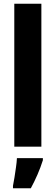

<svg xmlns="http://www.w3.org/2000/svg" viewBox="-20 -780 296 1021"><path d="M200 0H56V-760H200ZM208 72Q196 110 179.5 148Q163 186 144 221H49V208Q53 190 57 163.5Q61 137 65 109.5Q69 82 70 61H208Z"/></svg>

Font: Noto Sans Malayalam ExtraCondensed ExtraBold
Style: Regular
Weight: 800
Width: 2
Designer: Jelle Bosma - Monotype Design Team
Foundry: Monotype Imaging Inc.
Version: Version 2.104; ttfautohint (v1.8.4.7-5d5b)